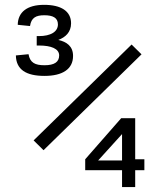

<svg xmlns="http://www.w3.org/2000/svg" viewBox="-20 -754 660 774"><path d="M158 -734.5C89.5 -734.5 52.5 -705.5 51.5 -654L101 -649C106 -683 125.5 -692.5 158.5 -692.5C193 -692.5 213.5 -682.5 213.5 -655.5C213.5 -626.5 185 -608.5 137 -608.5H128V-570.5H137.5C185.5 -570.5 218.5 -558 218.5 -530.5C218.5 -504 199 -491 159.5 -491C121.5 -491 101 -501 95 -535.5L44 -530.5C45 -473.5 85 -448 159.5 -448C231.5 -448 274.5 -475 274.5 -528.5C274.5 -568 248.5 -585.5 215 -593C243.5 -603.5 266.5 -624 266.5 -660C266.5 -709.5 225.5 -734.5 158 -734.5ZM510.5 -574.5 115.5 -188 155.5 -148.5 550.5 -535ZM525 0V-68H562V-112H525V-277.5H468.5L323.5 -112V-68H472V0ZM375.5 -107 472 -213.5V-107Z"/></svg>

Font: Monaspace Neon Light
Style: Regular
Weight: 300
Designer: Riley Cran & the Lettermatic Team
Foundry: Lettermatic
Version: Version 1.200 (Monaspace Neon)